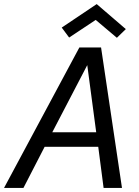

<svg xmlns="http://www.w3.org/2000/svg" viewBox="-46 -920 682 940"><path d="M0 0ZM342.5 -687.5 -26.2 0H68.8L172.5 -201.2H435L461.2 0H551.2L448.8 -687.5ZM210 -272.5 381.2 -601.2 425 -272.5ZM526.2 -735 422.5 -822.5 292.5 -736.2 256.2 -785 427.5 -900 570 -777.5Z"/></svg>

Font: Cambay
Style: Italic
Weight: 400
Italic angle: -11°
Designer: Pooja Saxena
Foundry: Pooja Saxena
Version: Version 1.019;PS 001.019;hotconv 1.0.70;makeotf.lib2.5.58329